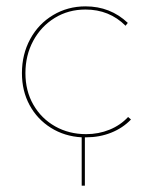

<svg xmlns="http://www.w3.org/2000/svg" viewBox="-20 -429 465 604"><path d="M392 -53Q366 -26 329.5 -11.5Q293 3 251 3H247V155H237V3Q183 0 140 -27Q97 -54 73 -98.5Q49 -143 49 -199Q49 -258 75 -306Q101 -354 147 -381.5Q193 -409 249 -409Q327 -409 382 -357L375 -348Q324 -399 249 -399Q195 -399 152 -372.5Q109 -346 84.5 -300.5Q60 -255 60 -199Q60 -143 85 -99.5Q110 -56 153.5 -31.5Q197 -7 251 -7Q290 -7 324.5 -21Q359 -35 383 -61Z"/></svg>

Font: Ysabeau Hairline
Style: Regular
Weight: 100
Designer: Christian Thalmann (Catharsis Fonts)
Version: Version 0.003